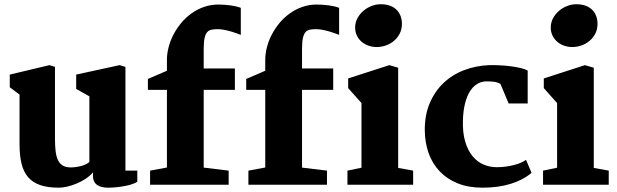

<svg xmlns="http://www.w3.org/2000/svg" viewBox="-20 -868 2898 902"><path d="M71.8 -423.8 25.9 -458V-517.6L212.4 -562L238.3 -553.7V-213.9Q238.3 -180.7 241.5 -156Q244.6 -131.3 252.9 -114.7Q261.2 -98.1 275.6 -89.8Q290 -81.5 313 -81.5Q325.2 -81.5 338.1 -83.5Q351.1 -85.4 362.8 -88.6Q374.5 -91.8 384.3 -96.7Q394 -101.6 399.9 -107.4V-415.5L337.9 -450.2V-517.6L542 -562L569.3 -553.7V-66.4H625V-14.2Q616.7 -8.3 601.8 -3.2Q586.9 2 567.9 5.6Q548.8 9.3 527.8 11.5Q506.8 13.7 486.8 13.7Q472.2 13.7 459.5 10.7Q446.8 7.8 437.3 1.5Q427.7 -4.9 422.4 -15.1Q417 -25.4 417 -40V-58.6Q402.8 -41.5 382.6 -28.3Q362.3 -15.1 339.8 -5.6Q317.4 3.9 295.4 8.8Q273.4 13.7 255.9 13.7Q204.6 13.7 169.4 1.7Q134.3 -10.3 112.5 -35.2Q90.8 -60.1 81.3 -98.6Q71.8 -137.2 71.8 -190.9Z M685.1 -66.4 764.2 -81.1V-445.8H674.8V-497.1L764.2 -535.6V-586.9Q764.2 -615.2 772 -645.8Q779.8 -676.3 794.7 -705.1Q809.6 -733.9 830.8 -759.5Q852.1 -785.2 879.2 -804.7Q906.2 -824.2 938.2 -835.4Q970.2 -846.7 1006.3 -846.7Q1019 -846.7 1033.7 -845.7Q1048.3 -844.7 1062.5 -842.8Q1076.7 -840.8 1089.6 -837.9Q1102.5 -835 1111.3 -831.1V-704.1Q1107.4 -705.6 1095.9 -710Q1084.5 -714.4 1069.1 -719Q1053.7 -723.6 1036.1 -727.3Q1018.6 -731 1002 -731Q985.8 -731 973.6 -728.5Q961.4 -726.1 953.4 -717Q945.3 -708 941.2 -689.5Q937 -670.9 937 -638.7V-546.4H1083.5V-445.8H937V-80.6L1054.2 -66.4V0H685.1Z M1147 -66.4 1226.1 -81.1V-445.8H1136.7V-497.1L1226.1 -535.6V-586.9Q1226.1 -615.2 1233.9 -645.8Q1241.7 -676.3 1256.6 -705.1Q1271.5 -733.9 1292.7 -759.5Q1314 -785.2 1341.1 -804.7Q1368.2 -824.2 1400.1 -835.4Q1432.1 -846.7 1468.3 -846.7Q1481 -846.7 1495.6 -845.7Q1510.3 -844.7 1524.4 -842.8Q1538.6 -840.8 1551.5 -837.9Q1564.5 -835 1573.2 -831.1V-704.1Q1569.3 -705.6 1557.9 -710Q1546.4 -714.4 1531 -719Q1515.6 -723.6 1498 -727.3Q1480.5 -731 1463.9 -731Q1447.8 -731 1435.5 -728.5Q1423.3 -726.1 1415.3 -717Q1407.2 -708 1403.1 -689.5Q1398.9 -670.9 1398.9 -638.7V-546.4H1545.4V-445.8H1398.9V-80.6L1516.1 -66.4V0H1147Z M1749 -647Q1730 -647 1711.7 -653.3Q1693.4 -659.7 1679.4 -671.4Q1665.5 -683.1 1657 -700.2Q1648.4 -717.3 1648.4 -738.8Q1648.4 -762.2 1659.2 -782.2Q1669.9 -802.2 1687 -816.9Q1704.1 -831.5 1725.3 -839.8Q1746.6 -848.1 1768.1 -848.1Q1794.4 -848.1 1813.2 -840.8Q1832 -833.5 1844.2 -820.8Q1856.4 -808.1 1862.3 -791.5Q1868.2 -774.9 1868.2 -755.9Q1868.2 -731 1858.2 -710.9Q1848.1 -690.9 1831.3 -676.5Q1814.5 -662.1 1793 -654.5Q1771.5 -647 1749 -647ZM1612.3 -66.4 1678.2 -80.1V-383.8L1615.7 -454.1V-499.5L1809.1 -562L1850.6 -549.8V-79.1L1920.9 -66.4V0H1612.3Z M1975.6 -256.3Q1975.1 -327.1 1998.8 -383.1Q2022.5 -439 2063.5 -478Q2104.5 -517.1 2159.9 -538.3Q2215.3 -559.6 2278.8 -562Q2303.7 -562.5 2331.1 -561Q2358.4 -559.6 2383.1 -556.2Q2407.7 -552.7 2427.7 -547.9Q2447.8 -543 2459 -536.6V-381.8H2369.6L2331.1 -473.6Q2317.4 -481.9 2299.8 -483.9Q2282.2 -485.8 2266.6 -485.8Q2241.7 -485.8 2221.7 -473.6Q2201.7 -461.4 2187.3 -438.2Q2172.9 -415 2164.6 -381.3Q2156.2 -347.7 2154.8 -304.7Q2152.8 -245.6 2165.3 -203.4Q2177.7 -161.1 2200 -134.3Q2222.2 -107.4 2251.7 -95Q2281.2 -82.5 2314 -82.5Q2335.9 -82.5 2356.9 -85.4Q2377.9 -88.4 2395.8 -93Q2413.6 -97.7 2428 -104Q2442.4 -110.4 2451.2 -117.2L2477.1 -56.2Q2438 -22.5 2379.4 -4.4Q2320.8 13.7 2246.6 13.7Q2180.7 13.7 2130.4 -6.6Q2080.1 -26.9 2045.7 -63Q2011.2 -99.1 1993.7 -148.4Q1976.1 -197.8 1975.6 -256.3Z M2668 -647Q2648.9 -647 2630.6 -653.3Q2612.3 -659.7 2598.4 -671.4Q2584.5 -683.1 2575.9 -700.2Q2567.4 -717.3 2567.4 -738.8Q2567.4 -762.2 2578.1 -782.2Q2588.9 -802.2 2606 -816.9Q2623 -831.5 2644.3 -839.8Q2665.5 -848.1 2687 -848.1Q2713.4 -848.1 2732.2 -840.8Q2751 -833.5 2763.2 -820.8Q2775.4 -808.1 2781.2 -791.5Q2787.1 -774.9 2787.1 -755.9Q2787.1 -731 2777.1 -710.9Q2767.1 -690.9 2750.2 -676.5Q2733.4 -662.1 2711.9 -654.5Q2690.4 -647 2668 -647ZM2531.2 -66.4 2597.2 -80.1V-383.8L2534.7 -454.1V-499.5L2728 -562L2769.5 -549.8V-79.1L2839.8 -66.4V0H2531.2Z"/></svg>

Font: Merriweather
Style: Heavy
Weight: 900
Version: Version 1.003